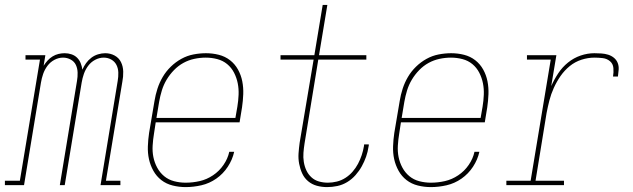

<svg xmlns="http://www.w3.org/2000/svg" viewBox="-60 -755 2580 783"><path d="M-40 0V-18H21L103 -512H44V-530H125L118 -487Q125 -498 134 -508Q143 -518 154.5 -525Q166 -532 178.5 -535Q191 -538 204 -538Q218 -538 231.5 -533.5Q245 -529 254.5 -519.5Q264 -510 269 -497.5Q274 -485 276 -471Q282 -485 291 -497.5Q300 -510 312.5 -519.5Q325 -529 340 -533.5Q355 -538 369 -538Q390 -538 407.5 -528.5Q425 -519 433.5 -501.5Q442 -484 442.5 -463Q443 -442 439 -422L372 -18H431V0H350L420 -425Q423 -442 422.5 -459Q422 -476 415 -490Q408 -504 394 -512Q380 -520 363 -520Q345 -520 328 -511Q311 -502 299.5 -486.5Q288 -471 282 -453.5Q276 -436 273 -418L204 0H184L254 -425Q257 -442 256.5 -459Q256 -476 249.5 -490Q243 -504 228.5 -512Q214 -520 197 -520Q179 -520 162 -511Q145 -502 133.5 -486.5Q122 -471 116 -453.5Q110 -436 107 -418L38 0Z M697 8Q670 8 644 1.5Q618 -5 598 -20.5Q578 -36 565.5 -58.5Q553 -81 547.5 -106Q542 -131 543 -158.5Q544 -186 548 -213L570 -343Q574 -368 582 -393Q590 -418 603.5 -441Q617 -464 636.5 -483Q656 -502 679.5 -515Q703 -528 729 -533Q755 -538 780 -538Q807 -538 832.5 -531.5Q858 -525 878 -509.5Q898 -494 910.5 -471.5Q923 -449 928 -423.5Q933 -398 932 -371Q931 -344 927 -317L917 -256H575L568 -210Q564 -186 562.5 -161.5Q561 -137 565.5 -114.5Q570 -92 581 -71.5Q592 -51 609.5 -36.5Q627 -22 650 -16Q673 -10 697 -10Q726 -10 754.5 -16.5Q783 -23 808.5 -40Q834 -57 851.5 -82.5Q869 -108 875 -136H895Q888 -104 869 -75Q850 -46 822 -26.5Q794 -7 761.5 0.5Q729 8 697 8ZM900 -274 908 -320Q912 -344 913 -368.5Q914 -393 909.5 -415.5Q905 -438 894.5 -458.5Q884 -479 866.5 -493.5Q849 -508 826 -514Q803 -520 779 -520Q756 -520 732.5 -515Q709 -510 688 -498.5Q667 -487 649.5 -469Q632 -451 619.5 -430Q607 -409 600 -386Q593 -363 589 -340L578 -274Z M1274 8Q1252 8 1232 2.5Q1212 -3 1196.5 -16Q1181 -29 1172.5 -47.5Q1164 -66 1160 -87Q1156 -108 1157.5 -129.5Q1159 -151 1162 -173L1219 -512H1084V-530H1222L1256 -735H1275L1241 -530H1434V-512H1238L1182 -170Q1179 -151 1177.5 -132Q1176 -113 1179 -94.5Q1182 -76 1189.5 -60Q1197 -44 1210 -32Q1223 -20 1240.5 -15Q1258 -10 1277 -10Q1295 -10 1313.5 -14.5Q1332 -19 1348.5 -29.5Q1365 -40 1378 -55Q1391 -70 1400 -87Q1409 -104 1415 -122Q1421 -140 1424 -158Q1424 -160 1424.5 -162Q1425 -164 1425 -166H1444Q1444 -164 1444 -162Q1444 -160 1443 -157Q1440 -136 1433 -116Q1426 -96 1415.5 -77Q1405 -58 1390 -41Q1375 -24 1356 -12.5Q1337 -1 1316 3.5Q1295 8 1274 8Z M1697 8Q1670 8 1644 1.5Q1618 -5 1598 -20.5Q1578 -36 1565.5 -58.5Q1553 -81 1547.5 -106Q1542 -131 1543 -158.5Q1544 -186 1548 -213L1570 -343Q1574 -368 1582 -393Q1590 -418 1603.5 -441Q1617 -464 1636.5 -483Q1656 -502 1679.5 -515Q1703 -528 1729 -533Q1755 -538 1780 -538Q1807 -538 1832.5 -531.5Q1858 -525 1878 -509.5Q1898 -494 1910.5 -471.5Q1923 -449 1928 -423.5Q1933 -398 1932 -371Q1931 -344 1927 -317L1917 -256H1575L1568 -210Q1564 -186 1562.5 -161.5Q1561 -137 1565.5 -114.5Q1570 -92 1581 -71.5Q1592 -51 1609.5 -36.5Q1627 -22 1650 -16Q1673 -10 1697 -10Q1726 -10 1754.5 -16.5Q1783 -23 1808.5 -40Q1834 -57 1851.5 -82.5Q1869 -108 1875 -136H1895Q1888 -104 1869 -75Q1850 -46 1822 -26.5Q1794 -7 1761.5 0.5Q1729 8 1697 8ZM1900 -274 1908 -320Q1912 -344 1913 -368.5Q1914 -393 1909.5 -415.5Q1905 -438 1894.5 -458.5Q1884 -479 1866.5 -493.5Q1849 -508 1826 -514Q1803 -520 1779 -520Q1756 -520 1732.5 -515Q1709 -510 1688 -498.5Q1667 -487 1649.5 -469Q1632 -451 1619.5 -430Q1607 -409 1600 -386Q1593 -363 1589 -340L1578 -274Z M2005 0V-18H2104L2186 -512H2089V-530H2209L2188 -404Q2200 -431 2216.5 -456Q2233 -481 2256.5 -500Q2280 -519 2308 -528.5Q2336 -538 2364 -538Q2378 -538 2392.5 -537Q2407 -536 2420 -532Q2433 -528 2443.5 -519.5Q2454 -511 2459 -498.5Q2464 -486 2463 -471.5Q2462 -457 2460 -443H2440Q2443 -460 2441.5 -477.5Q2440 -495 2427.5 -505.5Q2415 -516 2398 -518Q2381 -520 2364 -520Q2338 -520 2311.5 -511.5Q2285 -503 2263.5 -485.5Q2242 -468 2226 -445Q2210 -422 2198.5 -396.5Q2187 -371 2180.5 -345.5Q2174 -320 2169 -294L2124 -18H2240V0Z"/></svg>

Font: Iosevka Slab Thin Oblique
Style: Regular
Weight: 100
Italic angle: -9°
Monospace: yes
Designer: Belleve Invis
Foundry: Belleve Invis
Version: Version 11.1.0; ttfautohint (v1.8.3)